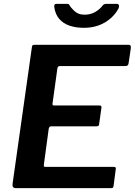

<svg xmlns="http://www.w3.org/2000/svg" viewBox="-20 -974 698 994"><path d="M145 -729Q146 -737 148.5 -739.5Q151 -742 158 -742H647Q660 -742 657 -723L646 -648Q645 -639 641 -635.5Q637 -632 627 -632H292Q285 -632 281.5 -629.5Q278 -627 277 -619L252 -439Q251 -432 253 -430Q255 -428 260 -428H494Q502 -428 504 -424.5Q506 -421 505 -415L493 -330Q492 -320 480 -320H245Q234 -320 232 -306L207 -121Q206 -110 213 -110H568Q576 -110 578.5 -107Q581 -104 579 -96L568 -12Q567 -5 564.5 -2.5Q562 0 553 0H62Q42 0 45 -22L145 -729ZM584 -954Q593 -954 595.5 -947Q598 -940 594 -931Q579 -902 552 -878.5Q525 -855 490.5 -842.5Q456 -830 414 -830Q372 -830 339 -841.5Q306 -853 286 -877Q266 -901 261 -937Q260 -943 262 -948.5Q264 -954 273 -954H329Q336 -954 338.5 -949Q341 -944 347 -936Q354 -928 363.5 -918.5Q373 -909 386 -903.5Q399 -898 418 -898Q448 -898 472 -911.5Q496 -925 511 -945Q515 -950 520 -952Q525 -954 529 -954Z"/></svg>

Font: Libre Franklin SemiBold
Style: Italic
Weight: 600
Italic angle: -8°
Designer: Pablo Impallari, Rodrigo Fuenzalida, Nhung Nguyen
Foundry: Impallari Type
Version: Version 3.000